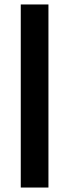

<svg xmlns="http://www.w3.org/2000/svg" viewBox="-20 -680 311 860"><path d="M73 160V-660H197V160Z"/></svg>

Font: Bricolage Grotesque
Style: Bold
Weight: 700
Designer: Mathieu Triay
Foundry: Atelier Triay
Version: Version 1.001;gftools[0.9.33.dev8+g029e19f]